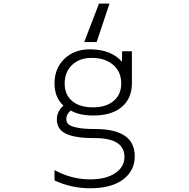

<svg xmlns="http://www.w3.org/2000/svg" viewBox="-20 -804 1040 1054"><path d="M335 -345.7Q335 -284.2 376 -249.5Q417 -214.8 491.2 -214.8Q562.5 -214.8 604 -250Q645.5 -285.2 645.5 -345.7Q645.5 -410.2 601.1 -448.2Q556.6 -486.3 483.4 -486.3Q417 -486.3 376 -447.8Q335 -409.2 335 -345.7ZM474.6 180.7Q561.5 180.7 612.3 146.5Q663.1 112.3 663.1 57.6Q663.1 -46.9 498 -45.9Q390.6 -45.9 341.3 -70.3Q292 -94.7 292 -148.4Q292 -191.4 328.1 -224.6Q279.3 -268.6 279.3 -346.7Q279.3 -428.7 333.5 -481Q387.7 -533.2 472.7 -533.2Q590.8 -533.2 649.4 -464.8L650.4 -522.5H704.1V-346.7Q704.1 -263.7 648.4 -216.8Q592.8 -169.9 492.2 -169.9Q416 -169.9 368.2 -197.3Q343.8 -174.8 343.8 -152.3Q343.8 -135.7 353.5 -124Q363.3 -112.3 399.9 -104Q436.5 -95.7 502.9 -95.7Q719.7 -95.7 719.7 53.7Q719.7 133.8 655.3 181.6Q590.8 229.5 474.6 229.5Q372.1 229.5 279.3 186.5V129.9Q373 180.7 474.6 180.7ZM581.1 -784.2 510.7 -573.2H442.4L523.4 -784.2Z"/></svg>

Font: GenEi Gothic M Light
Style: Regular
Weight: 300
Designer: o_tamon (Modified); [Source Han Sans]
Ryoko NISHIZUKA  (kana & ideographs); Paul D. Hunt (Latin, Greek & Cyrillic); Wenl
Version: Version 1.1a;Original Version 1.004